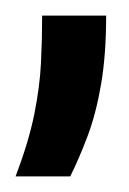

<svg xmlns="http://www.w3.org/2000/svg" viewBox="-37 -97 165 246"><path d="M-17 129Q0 84 7 49Q14 14 15.5 -16.5Q17 -47 17 -77H99Q99 -27 92.5 11Q86 49 75 78Q64 107 53 129Z"/></svg>

Font: Bricolage Grotesque 36pt Condensed
Style: Regular
Weight: 400
Width: 3
Designer: Mathieu Triay
Foundry: Atelier Triay
Version: Version 1.001;gftools[0.9.33.dev8+g029e19f]